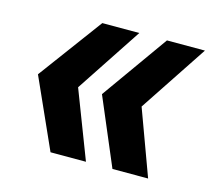

<svg xmlns="http://www.w3.org/2000/svg" viewBox="-74 -624 701 634"><g transform="rotate(15 276.5 -307.5)"><path d="M147.3 -80 40.6 -318 202.1 -536.3H328.6L179.7 -310.9L268.4 -80ZM359.1 -79.7 261.7 -309.4 423.1 -536.3H552.9L398.7 -303.7L481 -79.7Z"/></g></svg>

Font: Mona Sans
Style: Italic
Weight: 200
Italic angle: -11.6951°
Designer: Deni Anggara
Foundry: GitHub
Version: Version 2.000